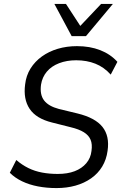

<svg xmlns="http://www.w3.org/2000/svg" viewBox="-20 -949 624 978"><path d="M268 9Q218 9 173.5 0.5Q129 -8 92.5 -25.5Q56 -43 30 -69L63 -134Q92 -109 124.5 -93Q157 -77 194.5 -70Q232 -63 274 -63Q324 -63 360.5 -77Q397 -91 419.5 -117.5Q442 -144 446 -180Q451 -214 441.5 -237Q432 -260 407 -275.5Q382 -291 340 -301L245 -325Q164 -345 131 -394.5Q98 -444 108 -519Q113 -564 135.5 -600Q158 -636 193.5 -661.5Q229 -687 274.5 -700.5Q320 -714 372 -714Q438 -714 490.5 -693.5Q543 -673 578 -634L544 -569Q510 -607 466 -624.5Q422 -642 368 -642Q320 -642 281 -627Q242 -612 218.5 -584Q195 -556 189 -518Q182 -467 204.5 -437.5Q227 -408 280 -394L375 -371Q465 -349 502 -302.5Q539 -256 528 -181Q522 -136 500.5 -100.5Q479 -65 444 -40.5Q409 -16 364.5 -3.5Q320 9 268 9ZM345 -765 257 -929H316L389 -817L495 -929H555L418 -765Z"/></svg>

Font: Nunito Sans 10pt SemiCondensed
Style: Italic
Weight: 400
Width: 4
Italic angle: -9°
Designer: Vernon Adams
Foundry: Vernon Adams
Version: Version 3.101;gftools[0.9.27]